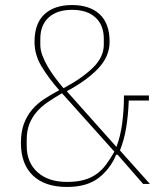

<svg xmlns="http://www.w3.org/2000/svg" viewBox="-20 -730 650 762"><path d="M447 -116H441Q418 -60 371.5 -24Q325 12 246 12Q158 12 110.5 -33.5Q63 -79 63 -163Q63 -207 75 -239Q87 -271 107.5 -295Q128 -319 155.5 -337Q183 -355 215 -372Q172 -421 144.5 -467Q117 -513 117 -564Q117 -637 156.5 -673.5Q196 -710 266 -710Q336 -710 375.5 -673.5Q415 -637 415 -564Q415 -506 369.5 -458Q324 -410 245 -368L442 -147Q458 -188 465 -241Q472 -294 472 -351H571V-331H491Q489 -275 481 -225Q473 -175 456 -133L575 0H548ZM266 -691Q206 -691 173 -660.5Q140 -630 140 -576V-552Q140 -532 148 -510.5Q156 -489 169 -466.5Q182 -444 198.5 -422Q215 -400 232 -380Q304 -418 348 -460.5Q392 -503 392 -553V-576Q392 -630 359 -660.5Q326 -691 266 -691ZM246 -8Q285 -8 313.5 -16Q342 -24 363.5 -39.5Q385 -55 401.5 -77.5Q418 -100 434 -128L226 -360Q197 -343 171.5 -326Q146 -309 127 -287.5Q108 -266 97 -239Q86 -212 86 -175V-151Q86 -85 129 -46.5Q172 -8 246 -8Z"/></svg>

Font: IBM Plex Sans Cond Thin
Style: Regular
Weight: 100
Width: 3
Designer: Mike Abbink, Paul van der Laan, Pieter van Rosmalen
Foundry: Bold Monday
Version: Version 1.3